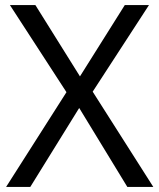

<svg xmlns="http://www.w3.org/2000/svg" viewBox="-20 -734 626 754"><path d="M582 0H480L291 -310L99 0H4L241 -372L19 -714H119L294 -434L470 -714H565L344 -374Z"/></svg>

Font: Noto Sans Tai Tham
Style: Regular
Weight: 400
Designer: Monotype Design Team 2013. Revised by David WIlliams 2020
Foundry: Monotype Imaging Inc.
Version: Version 2.002